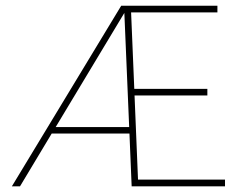

<svg xmlns="http://www.w3.org/2000/svg" viewBox="-20 -660 838 680"><path d="M776.9 -23.9V0H446.3L438.5 -187H163.1L50.8 0H22L409.2 -639.6H750V-616.2H444.3L455.6 -345.2H714.4V-321.8H456.5L468.8 -23.9ZM420.4 -614.3 177.2 -210H437.5Z"/></svg>

Font: Yantramanav Thin
Style: Regular
Weight: 250
Version: Version 1.001;PS 1.0;hotconv 1.0.72;makeotf.lib2.5.5900; ttf